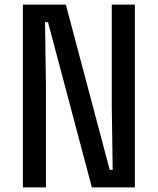

<svg xmlns="http://www.w3.org/2000/svg" viewBox="-20 -820 690 840"><path d="M80 0V-800H268L460 -77H473L469 -357V-800H570V0H382L190 -723H177L181 -443V0Z"/></svg>

Font: Martian Mono SemiCondensed
Style: Regular
Weight: 400
Width: 4
Designer: Roman Shamin
Foundry: Evil Martians
Version: Version 1.000